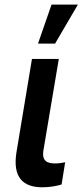

<svg xmlns="http://www.w3.org/2000/svg" viewBox="-20 -799 355 826"><path d="M117.5 -545.5 50.8 -143.8C33.4 -34.4 80.6 6.7 161.9 6.7C195.3 6.7 223.7 1.1 245 -5.3L260.3 -100.9C250 -98.7 233.7 -95.9 217.3 -95.9C183.6 -95.9 159.1 -105.5 166.9 -152.7L233 -545.5ZM143.5 -611.5H217L315 -779.1H201.7Z"/></svg>

Font: Magic Ui Pro Semi Bold
Style: Italic
Weight: 600
Italic angle: -9.39999°
Designer: Stefan Endress, Andreas Faust
Version: Version 1.000;FEAKit 1.0